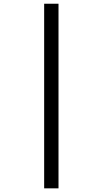

<svg xmlns="http://www.w3.org/2000/svg" viewBox="-20 -780 556 1040"><path d="M296.9 240.2H219.2V-759.8H296.9Z"/></svg>

Font: Noto Sans Southeast Asian
Style: Regular
Weight: 400
Designer: Monotype Design Team
Foundry: Monotype Imaging Inc.
Version: Version 1.06 uh; ttfautohint (v1.4.1)